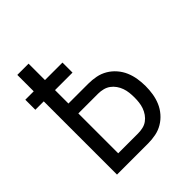

<svg xmlns="http://www.w3.org/2000/svg" viewBox="-200 -868 1001 1001"><g transform="rotate(-45 300.0 -367.5)"><path d="M88 0V-540H26V-614H88V-735H171V-614H300V-540H171V-441H317Q346 -441 374 -435.5Q402 -430 426.5 -415.5Q451 -401 470 -379Q489 -357 500 -331Q511 -305 515.5 -277Q520 -249 520 -221Q520 -192 515.5 -164Q511 -136 500 -110Q489 -84 470 -62Q451 -40 426.5 -25.5Q402 -11 374 -5.5Q346 0 317 0ZM317 -74Q335 -74 353 -78Q371 -82 385.5 -92.5Q400 -103 410.5 -118Q421 -133 427 -150Q433 -167 435 -185Q437 -203 437 -221Q437 -238 435 -256Q433 -274 427 -291Q421 -308 410.5 -323Q400 -338 385.5 -348.5Q371 -359 353 -363.5Q335 -368 317 -368H171V-74Z"/></g></svg>

Font: Zed Sans Extended
Style: Regular
Weight: 400
Width: 7
Designer: Belleve Invis
Foundry: Belleve Invis
Version: Version 1.0.0; ttfautohint (v1.8.4)